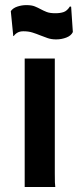

<svg xmlns="http://www.w3.org/2000/svg" viewBox="-20 -743 318 763"><path d="M32.7 -600.1 22.9 -698.7Q31.2 -710.9 48.8 -716.8Q66.4 -722.7 84.5 -722.7Q106 -722.7 118.4 -717.5Q130.9 -712.4 141.6 -706.5Q152.3 -700.7 165 -695.6Q177.7 -690.4 200.2 -690.4Q219.2 -690.4 232.9 -695.1Q246.6 -699.7 257.8 -717.3L262.7 -716.3L269.5 -615.7Q262.7 -601.1 243.7 -593.8Q224.6 -586.4 203.1 -586.4Q184.1 -586.4 169.2 -591.6Q154.3 -596.7 139.9 -602.5Q125.5 -608.4 109.6 -613.5Q93.8 -618.7 72.8 -618.7Q59.1 -618.7 49.6 -613.3Q40 -607.9 34.7 -599.6ZM78.1 -510.3H197.8V-54.7Q197.8 -29.8 198.2 -18.1Q198.7 -6.3 199.7 0H78.1Z"/></svg>

Font: Hammersmith One
Style: Regular
Weight: 400
Designer: Nicole Fally
Foundry: Nicole Fally
Version: Version 1.002